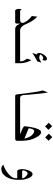

<svg xmlns="http://www.w3.org/2000/svg" viewBox="1116 -1780 877 3150"><g transform="rotate(90 1555.0 -204.5)"><path d="M366.2 -41Q366.2 -31.2 361.3 -22.9Q356.4 -14.6 349.6 -14.6H150.4Q149.4 -14.6 146.5 -15.6Q143.6 -16.6 134.3 -32.2Q125 -47.9 125 -72.3Q125 -101.6 128.9 -119.1Q146.5 -95.7 172.9 -95.7H309.6Q330.1 -95.7 342.8 -106Q355.5 -116.2 355.5 -136.2Q355.5 -156.2 326.2 -201.7Q296.9 -247.1 242.2 -288.1L252.9 -377.9Q275.4 -356.4 295.9 -331.1Q333 -286.1 361.3 -221.7Q389.6 -157.2 403.8 -138.2Q418 -119.1 438.5 -107.4Q459 -95.7 475.6 -95.7H618.2V-14.6H460Q414.1 -14.6 393.6 -48.8L366.2 -93.8Z M986.3 -377Q985.4 -377 958 -362.3Q920.9 -342.8 901.4 -331.1Q867.2 -309.6 853.5 -295.9V-312.5Q854.5 -321.3 863.3 -342.8Q866.2 -349.6 874 -364.3Q863.3 -369.1 857.4 -377Q848.6 -389.6 848.6 -409.2Q848.6 -442.4 878.9 -487.3Q912.1 -536.1 945.3 -536.1Q959 -536.1 966.3 -526.9Q973.6 -517.6 973.6 -502Q973.6 -489.3 968.8 -476.6Q963.9 -463.9 958 -460.9Q954.1 -465.8 951.2 -467.8Q942.4 -474.6 932.6 -474.6Q918 -474.6 896 -458Q874 -441.4 874 -427.7Q874 -420.9 893.1 -415Q912.1 -409.2 928.7 -409.2Q943.4 -409.2 971.7 -424.8Q990.2 -433.6 1006.8 -444.3ZM1016.6 -94.7V-14.6H610.4V-95.7H985.4V-110.4Q985.4 -141.6 965.8 -173.8Q959 -183.6 941.4 -208L965.8 -280.3Q981.4 -253.9 994.1 -218.8Q1016.6 -155.3 1016.6 -94.7Z M1875 -14.6H1551.8Q1543 -14.6 1538.1 -19.5Q1529.3 -28.3 1528.3 -40Q1528.3 -40 1511.7 -181.6Q1502 -264.6 1487.3 -353.5Q1473.6 -435.5 1462.9 -463.9L1481.4 -515.6Q1488.3 -535.2 1496.1 -552.7Q1503.9 -516.6 1512.7 -449.2Q1522.5 -373 1532.2 -250Q1532.2 -246.1 1535.2 -206.1Q1538.1 -166 1540 -145.5Q1543 -118.2 1558.6 -104.5Q1570.3 -95.7 1590.8 -95.7H1875Z M2182.6 -95.7 2096.7 -131.8Q2056.6 -149.4 2050.8 -167Q2049.8 -168.9 2049.8 -168.9L2062.5 -258.8L2064.5 -270.5Q2076.2 -343.8 2096.7 -389.6Q2121.1 -440.4 2149.4 -440.4Q2191.4 -440.4 2236.3 -355.5Q2289.1 -256.8 2289.1 -130.9V-47.9Q2289.1 -29.3 2280.8 -22Q2272.5 -14.6 2242.2 -14.6H1858.4V-95.7ZM2084 -238.3 2087.9 -234.4 2252.9 -166Q2234.4 -255.9 2186.5 -299.8Q2160.2 -324.2 2133.8 -326.2Q2094.7 -328.1 2084 -238.3ZM2109.4 -560.5 2053.7 -504.9 1994.1 -565.4 2049.8 -621.1ZM2289.1 -562.5 2233.4 -506.8 2172.9 -566.4 2228.5 -623Z M2903.3 -48.8H2793Q2788.1 -48.8 2783.2 -49.8Q2779.3 -50.8 2774.4 -52.7Q2767.6 -58.6 2763.7 -67.4Q2759.8 -81.1 2757.3 -95.2Q2754.9 -109.4 2753.9 -124Q2753.9 -151.4 2758.8 -177.7Q2764.6 -205.1 2773.4 -231.4Q2784.2 -258.8 2801.8 -282.2Q2809.6 -290 2817.4 -294.9Q2827.1 -298.8 2836.9 -299.8Q2846.7 -298.8 2855.5 -294.9Q2863.3 -290 2871.1 -284.2Q2888.7 -262.7 2901.4 -236.3Q2913.1 -208 2920.9 -178.7Q2928.7 -140.6 2929.7 -102.5V-53.7Q2927.7 -2.9 2917 46.9Q2903.3 92.8 2880.9 133.8Q2855.5 168 2822.3 194.3Q2786.1 212.9 2745.1 213.9Q2729.5 210.9 2714.8 206.1Q2696.3 196.3 2680.7 181.6Q2720.7 167 2757.8 147.5Q2793.9 126 2827.1 100.6Q2862.3 70.3 2888.7 33.2Q2895.5 17.6 2900.4 2Q2903.3 -15.6 2903.3 -32.2ZM2781.2 -175.8Q2777.3 -166 2775.4 -155.3Q2775.4 -150.4 2775.4 -145.5Q2776.4 -139.6 2778.3 -134.8Q2781.2 -131.8 2784.2 -129.9Q2788.1 -128.9 2792 -128.9H2903.3Q2902.3 -139.6 2900.4 -149.4Q2895.5 -162.1 2888.7 -172.9Q2878.9 -185.5 2867.2 -196.3Q2855.5 -206.1 2842.8 -213.9Q2834 -217.8 2824.2 -218.8Q2815.4 -217.8 2807.6 -213.9Q2800.8 -208 2795.9 -201.2Q2787.1 -189.5 2781.2 -175.8Z"/></g></svg>

Font: Thabit
Style: Regular
Weight: 500
Designer: Regenerated by Nadim Shaikli
Foundry: MAK Alagha
Version: 0.01